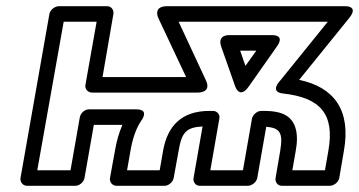

<svg xmlns="http://www.w3.org/2000/svg" viewBox="-20 -573 1156 618"><path d="M891 -272C1010 -259 1058 -207 1037 -88L1026 -25H921L932 -88C942 -142 935 -197 877 -211C862 -215 845 -216 827 -216H821C806 -216 793 -202 791 -191L762 -25H657L686 -191C689 -206 677 -216 666 -216H654C565 -216 519 -168 505 -88L494 -25H389L400 -88C407 -128 418 -160 435 -185C435 -185 463 -221 419 -221H266C251 -221 239 -207 237 -196L207 -25H100L185 -503H291L255 -300C252 -285 265 -275 276 -275H616C616 -275 662 -273 643 -314L555 -503H1035L879 -310C879 -310 848 -277 891 -272ZM943 -316 1104 -515C1137 -556 1089 -553 1089 -553H518C470 -553 490 -514 490 -514L579 -325H310L345 -528C347 -539 340 -553 325 -553H169C158 -553 142 -543 139 -528L46 0C44 11 52 25 67 25H223C234 25 249 15 252 0L282 -171H374C363 -146 355 -118 350 -88L334 0C332 11 340 25 355 25H510C521 25 536 15 539 0L555 -88C565 -147 579 -163 632 -166L603 0C601 11 608 25 623 25H778C789 25 805 15 808 0L837 -165C880 -161 892 -147 882 -88L867 0C865 11 872 25 887 25H1042C1053 25 1069 15 1072 0L1087 -88C1110 -218 1056 -292 943 -316ZM781 -295 871 -423C871 -423 901 -460 855 -460H721C721 -460 678 -464 692 -423L737 -295C737 -295 751 -252 781 -295ZM770 -361 753 -410H805Z"/></svg>

Font: Asimov
Style: WidOuIt
Weight: 500
Designer: Google
Version: Version 2.000980; 2014